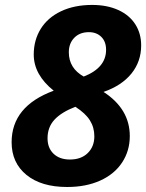

<svg xmlns="http://www.w3.org/2000/svg" viewBox="-20 -745 591 775"><path d="M352.1 -725.1Q412.1 -725.1 457.3 -704.6Q502.4 -684.1 526.1 -647Q549.8 -609.9 549.8 -562Q549.8 -496.6 510.5 -448Q471.2 -399.4 397.9 -374Q503.9 -305.2 503.9 -195.8Q503.9 -136.2 472.9 -89.1Q441.9 -42 384.5 -16.1Q327.1 9.8 251 9.8Q146.5 9.8 86.7 -39.1Q26.9 -87.9 26.9 -170.9Q26.9 -316.4 196.8 -378.9Q116.2 -443.4 116.2 -524.9Q116.2 -583 144.5 -628.7Q172.9 -674.3 226.6 -699.7Q280.3 -725.1 352.1 -725.1ZM284.2 -314Q227.5 -292 199.7 -261.7Q171.9 -231.4 171.9 -187Q171.9 -147.5 196.3 -124.3Q220.7 -101.1 262.2 -101.1Q307.6 -101.1 334.2 -127.2Q360.8 -153.3 360.8 -194.8Q360.8 -230.5 343 -259Q325.2 -287.6 284.2 -314ZM338.9 -615.2Q301.8 -615.2 279.8 -592.5Q257.8 -569.8 257.8 -534.2Q257.8 -469.7 317.9 -436Q408.2 -471.2 408.2 -543.9Q408.2 -577.1 388.9 -596.2Q369.6 -615.2 338.9 -615.2Z"/></svg>

Font: Zoram GWebM
Style: Bold Italic
Weight: 700
Italic angle: -12°
Foundry: Ascender Corporation
Version: Version 1.000